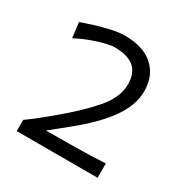

<svg xmlns="http://www.w3.org/2000/svg" viewBox="-122 -901 659 686"><g transform="rotate(30 207.5 -558.5)"><path d="M36.8 -314.6H370.4V-373.5Q310.5 -370.5 249.3 -369.5Q188.1 -368.6 126.3 -368.6L191.3 -421.1Q275.5 -488.4 317.9 -547.7Q360.4 -607 360.4 -665.7Q360.4 -728.9 319.3 -766.2Q278.2 -803.4 201.9 -803.4Q177.1 -803.4 145.7 -796.3Q114.3 -789.3 84.7 -780Q55 -770.7 34.7 -763.4L42.4 -700.8Q74.4 -717.4 103.7 -728Q133 -738.7 155.8 -743.9Q178.7 -749.2 191 -749.2Q246.1 -748.6 271.9 -726Q297.7 -703.4 297.7 -658.1Q297.7 -604.3 252.1 -551Q206.5 -497.7 127.5 -432.1Q105 -413.3 82.3 -395.2Q59.6 -377.1 36.8 -360.8Z"/></g></svg>

Font: Pinar-VF
Style: Regular
Weight: 300
Designer: Amin Abedi
Version: Version 3.0